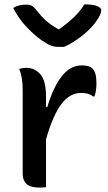

<svg xmlns="http://www.w3.org/2000/svg" viewBox="-20 -848 490 872"><path d="M271 -635H247Q228 -635 212.5 -640.5Q197 -646 169 -665Q135 -689 100 -726Q65 -763 40 -812Q63 -827 99 -827Q116 -827 126 -821Q136 -815 151 -795Q167 -774 188 -755Q209 -736 245 -715H248Q291 -745 319 -773Q347 -801 363 -828H369Q404 -828 422 -820Q440 -812 440 -801Q440 -793 434 -779.5Q428 -766 414 -747Q389 -713 349 -682.5Q309 -652 271 -635ZM189 2Q180 3 173.5 3.5Q167 4 160 4Q118 4 100.5 -12.5Q83 -29 83 -58V-441Q83 -499 67 -535Q84 -540 99 -540Q137 -540 163 -511Q189 -482 189 -408V-362H195Q221 -451 260 -501Q299 -551 351 -551Q386 -551 400 -537Q409 -528 413.5 -512Q418 -496 418 -469Q418 -453 416 -438.5Q414 -424 409 -410H403Q393 -418 380 -422Q367 -426 348 -426Q297 -426 258.5 -375Q220 -324 189 -215Z"/></svg>

Font: Recursive Sn Csl St Med
Style: Regular
Weight: 500
Version: Version 1.079;hotconv 1.0.112;makeotfexe 2.5.65598; ttfautoh